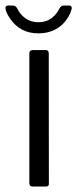

<svg xmlns="http://www.w3.org/2000/svg" viewBox="-39 -682 286 702"><path d="M68.3 -12V-487Q68.5 -499 81.2 -499H128.8Q139.2 -499 139.3 -486.3L139.7 -11.3Q140.7 0 129 0H80.3Q68.5 0 68.3 -12ZM101.3 -560Q68.3 -560 42.7 -573.2Q17.2 -586.3 -0.5 -611.8Q-13.8 -630.3 -18.2 -645.8Q-22.5 -661.8 -8 -661.8H8.8Q17.8 -661.8 24.3 -650.8Q33 -631.8 48.8 -619.2Q70.3 -600.8 101.3 -600.8Q132.5 -600.8 154 -619.2Q168.8 -631.7 178.3 -650.8Q184.2 -661.8 194.5 -661.8H211.5Q227.2 -661.8 222 -645.8Q217.8 -630.2 205.5 -611.8Q187.7 -586.3 161.4 -573.2Q135.2 -560 101.3 -560Z"/></svg>

Font: Vivano Light
Style: Regular
Weight: 300
Designer: Joe Prince, Josias Burgherr
Version: Version 2.064;September 19, 2022;FontCreator 14.0.0.2877 64-